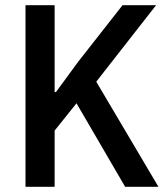

<svg xmlns="http://www.w3.org/2000/svg" viewBox="-20 -718 640 738"><path d="M461 0H589L350 -404L580 -698H451L280 -480L195 -364H190V-698H78V0H190V-216L274 -321Z"/></svg>

Font: IBM Mono Medium
Style: Regular
Weight: 500
Monospace: yes
Designer: Mike Abbink, Paul van der Laan, Pieter van Rosmalen
Foundry: Bold Monday
Version: Version 2.3